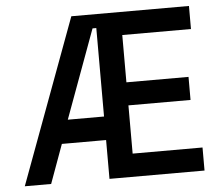

<svg xmlns="http://www.w3.org/2000/svg" viewBox="-51 -756 927 813"><g transform="rotate(-5 413.0 -350.0)"><path d="M382 0H786V-98H489V-303H753V-401H489V-602H781V-700H281L22 0H134L194 -165H382ZM228 -265 366 -641H382V-265Z"/></g></svg>

Font: Meta Space Medium
Style: Regular
Weight: 500
Designer: Meta Pool / Florian Karsten
Foundry: Meta Pool / Florian Karsten
Version: Version 2.000;Glyphs 3.1.1 (3137)